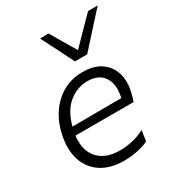

<svg xmlns="http://www.w3.org/2000/svg" viewBox="-185 -887 932 1013"><g transform="rotate(-30 281.0 -381.0)"><path d="M274.5 10Q192.5 10 138 -25.2Q83.5 -60.5 62 -124Q50.5 -158.5 50.5 -199Q50.5 -233 58.5 -271.5Q73.5 -343 110 -395.5Q146.5 -448 199.2 -476.8Q252 -505.5 315.5 -505.5Q384.5 -505.5 427.2 -476.2Q470 -447 485.5 -397.5Q493.5 -371 493.5 -342Q493.5 -315.5 487 -287Q484.5 -274 480 -259.5Q475.5 -245 471.5 -233.5H117.5Q115.5 -216.5 115.5 -201Q115.5 -138 151 -98Q195.5 -48 284 -48Q321.5 -48 361.8 -57.5Q402 -67 434.5 -85L425 -21.5Q407 -10 364.5 0Q322 10 274.5 10ZM315 -451Q253.5 -451 202 -410Q150.5 -369 127.5 -282.5L426 -284Q427 -289.5 428 -294Q432.5 -316.5 432.5 -336.5Q432.5 -377.5 412.5 -407Q382 -451 315 -451ZM311 -574Q286.5 -622.5 262 -672Q237 -721.5 212 -770L263.5 -771.5Q286 -733 308.8 -694.5Q331.5 -656 354.5 -617.5Q392.5 -656 429.5 -694Q466.5 -731.5 504 -769.5H562.5Q517 -719.5 473.2 -671.2Q429.5 -623 385.5 -574Z"/></g></svg>

Font: Heraclito Light
Style: Italic
Weight: 300
Italic angle: -12°
Designer: Kostas Bartsokas (font) & Cristiano Sobral (main changes)
Foundry: Kostas Bartsokas (font) & Cristiano Sobral (main changes)
Version: Version 1.00;July 8, 2020;FontCreator 13.0.0.2655 64-bit